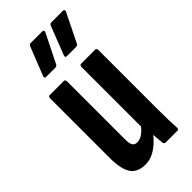

<svg xmlns="http://www.w3.org/2000/svg" viewBox="-226 -758 817 817"><g transform="rotate(-45 182.5 -349.5)"><path d="M125.5 6Q77.9 6 57.7 -24.5Q37.4 -54.9 37.4 -120.7V-480.5Q37.4 -491.5 46.8 -491.5H130.1Q139.4 -491.5 139.4 -480.5V-134.5Q139.4 -105.5 146 -95.7Q152.5 -85.8 167.6 -85.8Q186.2 -85.8 203.7 -99.6Q221.2 -113.4 236.5 -136.5L250.7 -77.7Q225.9 -40.8 193.2 -17.4Q160.4 6 125.5 6ZM252.2 0Q243.9 0 241.9 -10.2Q239.9 -28.4 238.2 -55.2Q236.5 -81.9 236.1 -97.9L226.1 -116.7V-480.5Q226.1 -491.5 236.4 -491.5H318.7Q328.1 -491.5 328.1 -480.5V-124.7Q328.1 -87 328.9 -58.9Q329.7 -30.8 331.1 -12.6Q332.4 0 323.1 0ZM90.9 -557Q78.1 -557 83.9 -570.3L133.7 -696.3Q137 -705.5 144.8 -705.5H215.2Q220 -705.5 222.2 -702.2Q224.5 -698.9 221.4 -692.7L158.3 -565.8Q154.6 -557 145.6 -557ZM215.6 -557Q202.9 -557 208.7 -570.3L257.8 -696.3Q261.2 -705.5 269.5 -705.5H339.3Q344.1 -705.5 346.4 -702.2Q348.7 -698.9 345.5 -692.7L283.1 -565.8Q279.3 -557 270.4 -557Z"/></g></svg>

Font: Sofia Sans Extra Condensed
Style: Regular
Weight: 400
Designer: Botio Nikoltchev, Ani Petrova
Foundry: lettersoup
Version: Version 4.101